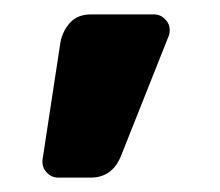

<svg xmlns="http://www.w3.org/2000/svg" viewBox="-20 -172 306 267"><path d="M77.5 -140.5C70.5 -132.8 66 -123.7 64 -113L39 51V53C39 59 41.2 64.2 45.5 68.5C49.8 72.8 55 75 61 75H106C126.7 75 141 64.3 149 43L215 -123C215.7 -125 216 -127.3 216 -130C216 -136 213.8 -141.2 209.5 -145.5C205.2 -149.8 200 -152 194 -152H107C94.3 -152 84.5 -148.2 77.5 -140.5Z"/></svg>

Font: Rubik
Style: Regular
Weight: 500
Designer: Hubert & Fischer
Foundry: Hubert & Fischer
Version: Version 1.100